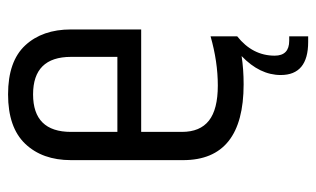

<svg xmlns="http://www.w3.org/2000/svg" viewBox="-174 -445 784 476"><g transform="rotate(-90 218.0 -207.0)"><path d="M59 -145V-423Q59 -494 99.5 -536.5Q140 -579 222 -579Q304 -579 343.5 -536.5Q383 -494 383 -423V-249H129V-148Q129 -103 157 -81Q185 -59 244 -59Q303 -59 366 -77V-11Q318 27 318 82Q318 118 355 118H366V165H352Q270 165 270 97Q270 45 317 0Q284 5 247 5Q59 5 59 -145ZM129 -308H315V-423Q315 -517 222 -517Q129 -517 129 -423Z"/></g></svg>

Font: Khand
Style: Regular
Weight: 400
Designer: Devanagari: Sanchit Sawaria, Jyotish Sonowal; Latin: Satya Rajpurohit
Foundry: Indian Type Foundry
Version: Version 1.101;PS 1.0;hotconv 1.0.78;makeotf.lib2.5.61930; tt